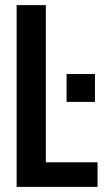

<svg xmlns="http://www.w3.org/2000/svg" viewBox="-20 -730 418 750"><path d="M45 0V-710H159V-96H361V0ZM240 -332V-441H351V-332Z"/></svg>

Font: Special Gothic Condensed Medium
Style: Regular
Weight: 500
Width: 3
Designer: Alistair McCready
Foundry: Monolith
Version: Version 1.000; ttfautohint (v1.8.4.7-5d5b)